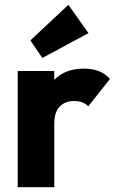

<svg xmlns="http://www.w3.org/2000/svg" viewBox="-20 -783 484 803"><path d="M54 0V-486H207V0ZM207 -266.5 142.5 -316.5Q161.5 -402 207 -449Q252.5 -496 331.5 -496Q366.5 -496 393.2 -485.5Q420 -475 440 -453L349 -338Q339 -349 324.2 -354.8Q309.4 -360.5 290 -360.5Q252 -360.5 229.5 -337.1Q207 -313.8 207 -266.5ZM157 -540.5 107 -614 266 -763 350 -644.5Z"/></svg>

Font: Outfit Thin
Style: Regular
Weight: 100
Designer: Rodrigo Fuenzalida
Foundry: fragTYPE
Version: Version 1.100;gftools[0.9.27]